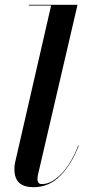

<svg xmlns="http://www.w3.org/2000/svg" viewBox="-20 -770 367 800"><path d="M308 -163Q279.5 -88 232.4 -39Q185.2 10 120 10Q80.2 10 60.1 -8.2Q40 -26.5 40 -67Q40 -77 42 -89L193 -747H100V-750H303L138 -41Q137.2 -36.5 136.6 -31.6Q136 -26.8 136 -23Q136 -14.8 140.1 -8.9Q144.2 -3 154 -3Q183.5 -3 212.2 -24.7Q240.9 -46.4 265.2 -82.9Q289.5 -119.5 306 -164Z"/></svg>

Font: Bodoni* 72 Medium
Style: Italic
Weight: 500
Italic angle: -13°
Version: Version 1.002; ttfautohint (v0.97) -l 8 -r 50 -G 200 -x 14 -